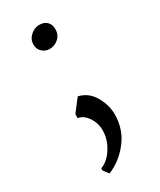

<svg xmlns="http://www.w3.org/2000/svg" viewBox="-190 -569 727 873"><g transform="rotate(-30 173.0 -132.5)"><path d="M229 -452Q229 -423 209 -404.5Q189 -386 162 -386Q140 -386 123.5 -401Q107 -416 107 -440Q107 -467 128 -486Q149 -505 174 -505Q201 -505 215 -490Q229 -475 229 -452ZM269 19Q269 97 223 156Q177 215 114 240L93 213V201Q129 189 157 145.5Q185 102 185 54Q185 15 163.5 -16Q142 -47 114 -50V-71L164 -136Q215 -124 242 -77Q269 -30 269 19Z"/></g></svg>

Font: Grenzecho Serif
Style: Serif-Regular
Weight: 400
Designer: Dan Reynolds
Foundry: Dan Reynolds
Version: Version 1.001; ttfautohint (v1.1) -l 5 -r 5 -G 72 -x 0 -D la